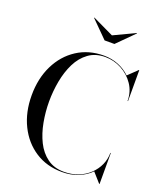

<svg xmlns="http://www.w3.org/2000/svg" viewBox="-172 -1073 1013 1194"><g transform="rotate(20 335.0 -476.0)"><path d="M382 10Q280.5 10 204 -39.8Q127.5 -89.5 84.8 -176.5Q42 -263.5 42 -375Q42 -486.5 84.8 -573.5Q127.5 -660.5 204 -710.2Q280.5 -760 382 -760Q432.5 -760 477.2 -742Q522 -724 554.5 -692L615 -750H617.5V-545H614.5Q614.5 -606 582.5 -653.2Q550.5 -700.5 499.8 -727.5Q449 -754.5 392 -754.5Q327 -754.5 281.8 -721.2Q236.5 -688 209.2 -633Q182 -578 169.5 -510.8Q157 -443.5 157 -375Q157 -307 169.5 -239.5Q182 -172 209.2 -117Q236.5 -62 281.8 -28.8Q327 4.5 392 4.5Q444 4.5 486.5 -12.2Q529 -29 560 -58.5Q591 -88 607.8 -125.5Q624.5 -163 624.5 -205H627.5V0H625L569.5 -62.5Q537 -29 488.8 -9.5Q440.5 10 382 10ZM351.5 -850 241.5 -960 244 -961.5 383.5 -895 524 -961.5 526.5 -960 416.5 -850Z"/></g></svg>

Font: Bodoni Moda 72pt
Style: Regular
Weight: 400
Designer: Owen Earl
Foundry: indestructible type
Version: Version 2.005